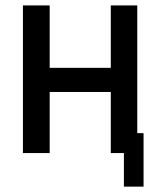

<svg xmlns="http://www.w3.org/2000/svg" viewBox="-20 -570 591 715"><path d="M491.2 -549.8V0H392.6V-227.5H165V0H65.4V-549.8H165V-317.4H392.6V-549.8ZM441.4 -74.2H514.6V125H441.4Z"/></svg>

Font: RobotoJAA
Style: Medium
Weight: 500
Version: Version 2.05; 2016-11-05